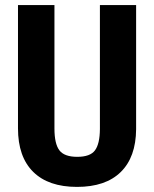

<svg xmlns="http://www.w3.org/2000/svg" viewBox="-20 -731 611 761"><path d="M519.5 -710.9V-218.8Q518.6 -107.9 458.5 -49.1Q398.4 9.8 285.2 9.8Q171.9 9.8 111.6 -49.8Q51.3 -109.4 51.3 -222.2V-710.9H195.8V-221.7Q195.8 -161.1 215.3 -135.3Q234.9 -109.4 286.1 -109.4Q337.4 -109.4 356.4 -135Q375.5 -160.6 376 -219.2V-710.9Z"/></svg>

Font: RobotoCondensed-Bold
Style: Bold
Weight: 700
Designer: Google
Version: Version 2.001240; 2014